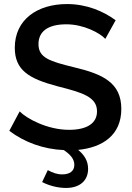

<svg xmlns="http://www.w3.org/2000/svg" viewBox="-20 -735 651 948"><path d="M579 -197C579 -326 489 -369 345 -403C227 -432 170 -449 170 -517C170 -578 214 -615 308 -615C393 -615 474 -572 500 -543L551 -635C490 -680 407 -715 311 -715C165 -715 53 -639 53 -499C53 -388 124 -346 264 -309C386 -278 459 -257 459 -185C459 -126 409 -94 321 -94C213 -94 111 -150 77 -185L26 -89C101 -32 196 2 295 6C329 29 347 51 347 79C347 110 324 126 287 126C261 126 240 118 216 105L188 164C227 184 270 193 306 193C376 193 415 155 415 99C415 59 396 30 366 5C487 -7 579 -68 579 -197Z"/></svg>

Font: FIGSv2-sans-serif SemiBold
Style: Regular
Weight: 600
Designer: Matt McInerney, Pablo Impallari, Rodrigo Fuenzalida,Mirko Velimirovic
Foundry: Matt McInerney, Pablo Impallari, Rodrigo Fuenzalida
Version: Version 4.021;hotconv 1.0.109;makeotfexe 2.5.65596